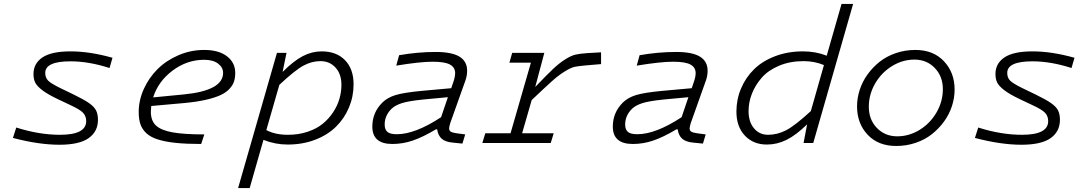

<svg xmlns="http://www.w3.org/2000/svg" viewBox="-20 -730 5564 980"><path d="M480 -118.2Q480 -58.6 432.4 -24.9Q384.8 8.8 283.2 8.8Q178.7 8.8 45.9 -25.9L63 -79.1Q179.2 -42 286.1 -42Q419.9 -42 419.9 -111.8Q419.9 -136.7 404.5 -153.6Q389.2 -170.4 342.8 -191.9L276.9 -223.1Q224.1 -248 196 -269.5Q168 -291 159.4 -309.1Q150.9 -327.1 150.9 -352.1Q150.9 -406.2 196.8 -437Q242.7 -467.8 339.8 -467.8Q438.5 -467.8 554.2 -435.1L539.1 -382.8Q433.1 -417 339.8 -417Q210.9 -417 210.9 -357.9Q210.9 -333.5 225.6 -318.6Q240.2 -303.7 289.1 -279.8L355 -248Q409.2 -221.7 434.8 -203.6Q460.4 -185.5 470.2 -166.7Q480 -147.9 480 -118.2Z M1022.9 -43.9 1006.8 4.9Q930.7 4.9 877 -0.7Q823.2 -6.3 786.1 -18.1Q749 -29.8 727.5 -49.6Q706.1 -69.3 697 -95.2Q688 -121.1 688 -158.2Q688 -218.3 714.1 -275.9Q740.2 -333.5 784.4 -377.4Q828.6 -421.4 891.1 -448.2Q953.6 -475.1 1022 -475.1Q1096.7 -475.1 1138.7 -442.6Q1180.7 -410.2 1180.7 -357.9Q1180.7 -333.5 1174.6 -314.5Q1168.5 -295.4 1151.6 -276.9Q1134.8 -258.3 1106.2 -244.9Q1077.6 -231.4 1031 -220.7Q984.4 -210 920.9 -204.1L752 -189Q750 -169.4 750 -159.2Q750 -114.3 775.6 -89.8Q801.3 -65.4 859.4 -54.7Q917.5 -43.9 1022.9 -43.9ZM1022 -424.8Q934.6 -424.8 861.1 -369.9Q787.6 -314.9 761.7 -232.9L918 -248Q1118.7 -267.6 1118.7 -357.9Q1118.7 -386.2 1093 -405.5Q1067.4 -424.8 1022 -424.8Z M1195.3 230 1393.6 -460H1442.4L1422.4 -362.8Q1479 -419.4 1525.6 -443.6Q1572.3 -467.8 1621.6 -467.8Q1697.3 -467.8 1741 -422.9Q1784.7 -377.9 1784.7 -299.8Q1784.7 -237.3 1761.2 -181.4Q1737.8 -125.5 1695.3 -83.5Q1652.8 -41.5 1588.9 -16.8Q1524.9 7.8 1448.7 7.8Q1384.3 7.8 1324.7 -16.1L1254.4 230ZM1615.7 -418Q1570.8 -418 1527.8 -394.5Q1484.9 -371.1 1405.8 -296.9L1339.4 -65.9Q1384.8 -42 1449.7 -42Q1503.9 -42 1550 -57.4Q1596.2 -72.8 1627.4 -98.4Q1658.7 -124 1680.7 -157.5Q1702.6 -190.9 1712.6 -226.1Q1722.7 -261.2 1722.7 -296.9Q1722.7 -352.1 1692.6 -385Q1662.6 -418 1615.7 -418Z M2278.3 -102.1Q2272.5 -83.5 2272.5 -74.2Q2272.5 -63 2281 -57.9Q2289.6 -52.7 2310.5 -49.8L2354.5 -43.9L2340.3 2.9L2291.5 -2Q2252.9 -5.4 2234.4 -22Q2215.8 -38.6 2211.4 -69.8H2205.1Q2137.7 -29.8 2086.7 -12.5Q2035.6 4.9 1982.4 4.9Q1880.4 4.9 1880.4 -84Q1880.4 -155.3 1931.2 -206.1Q1956.5 -231.4 1997.8 -244.4Q2039.1 -257.3 2131.3 -266.1L2283.2 -279.8L2297.4 -321.8Q2303.2 -341.8 2303.2 -356Q2303.2 -386.2 2276.6 -400.6Q2250 -415 2188.5 -415Q2124 -415 2002.4 -395L2017.1 -448.2Q2111.8 -464.8 2204.1 -464.8Q2286.1 -464.8 2325.2 -440.9Q2364.3 -417 2364.3 -369.1Q2364.3 -343.3 2355.5 -318.8ZM2005.4 -44.9Q2099.1 -44.9 2231.4 -131.8L2266.1 -233.9L2141.1 -222.2Q2064 -214.4 2029.8 -203.1Q1995.6 -191.9 1977.5 -173.8Q1943.4 -139.6 1943.4 -94.2Q1943.4 -69.3 1957 -57.1Q1970.7 -44.9 2005.4 -44.9Z M2457 -49.8H2585.9L2689.9 -410.2H2580.1L2594.2 -460H2758.3L2711.9 -286.1Q2769.5 -346.2 2801.3 -376.5Q2833 -406.7 2863.8 -426.3Q2894.5 -445.8 2917.5 -451.2Q2940.4 -456.5 2979 -459L3047.9 -462.9V-402.8L2968.3 -396Q2930.7 -392.6 2912.4 -388.7Q2894 -384.8 2862.3 -365.2Q2830.6 -345.7 2796.4 -314.9Q2762.2 -284.2 2693.8 -219.2L2645 -49.8H2806.2L2791 0H2441.9Z M3505.9 -102.1Q3500 -83.5 3500 -74.2Q3500 -63 3508.5 -57.9Q3517.1 -52.7 3538.1 -49.8L3582 -43.9L3567.9 2.9L3519 -2Q3480.5 -5.4 3461.9 -22Q3443.4 -38.6 3439 -69.8H3432.6Q3365.2 -29.8 3314.2 -12.5Q3263.2 4.9 3210 4.9Q3107.9 4.9 3107.9 -84Q3107.9 -155.3 3158.7 -206.1Q3184.1 -231.4 3225.3 -244.4Q3266.6 -257.3 3358.9 -266.1L3510.7 -279.8L3524.9 -321.8Q3530.8 -341.8 3530.8 -356Q3530.8 -386.2 3504.2 -400.6Q3477.5 -415 3416 -415Q3351.6 -415 3230 -395L3244.6 -448.2Q3339.4 -464.8 3431.6 -464.8Q3513.7 -464.8 3552.7 -440.9Q3591.8 -417 3591.8 -369.1Q3591.8 -343.3 3583 -318.8ZM3232.9 -44.9Q3326.7 -44.9 3459 -131.8L3493.7 -233.9L3368.7 -222.2Q3291.5 -214.4 3257.3 -203.1Q3223.1 -191.9 3205.1 -173.8Q3170.9 -139.6 3170.9 -94.2Q3170.9 -69.3 3184.6 -57.1Q3198.2 -44.9 3232.9 -44.9Z M4081.5 0 4099.6 -95.2Q4042.5 -39.6 3994.1 -15.9Q3945.8 7.8 3894.5 7.8Q3824.7 7.8 3781.7 -38.1Q3738.8 -84 3738.8 -160.2Q3738.8 -222.7 3762.5 -278.6Q3786.1 -334.5 3828.9 -376.5Q3871.6 -418.5 3936.3 -443.1Q4001 -467.8 4078.6 -467.8Q4143.6 -467.8 4199.7 -445.8L4275.4 -710H4334.5L4130.9 0ZM3800.8 -163.1Q3800.8 -107.9 3828.6 -75Q3856.4 -42 3900.4 -42Q3947.8 -42 3992.9 -65.4Q4038.1 -88.9 4118.7 -163.1L4185.5 -397.9Q4137.2 -418 4081.5 -418Q4012.2 -418 3956.5 -394.5Q3900.9 -371.1 3867.9 -333.3Q3835 -295.4 3817.9 -251.7Q3800.8 -208 3800.8 -163.1Z M4652.3 -475.1Q4744.1 -475.1 4798.3 -417.2Q4852.5 -359.4 4852.5 -272.9Q4852.5 -230.5 4838.9 -188.5Q4825.2 -146.5 4798.8 -110.1Q4772.5 -73.7 4736.8 -45.4Q4701.2 -17.1 4653.8 -1Q4606.4 15.1 4554.2 15.1Q4462.4 15.1 4408.4 -42.5Q4354.5 -100.1 4354.5 -187Q4354.5 -229.5 4368.2 -271.5Q4381.8 -313.5 4408 -349.9Q4434.1 -386.2 4469.7 -414.6Q4505.4 -442.9 4552.7 -459Q4600.1 -475.1 4652.3 -475.1ZM4559.6 -34.2Q4620.6 -34.2 4674.6 -67.6Q4728.5 -101.1 4760.5 -156.7Q4792.5 -212.4 4792.5 -274.9Q4792.5 -340.3 4751.2 -383.1Q4710 -425.8 4647.5 -425.8Q4586.4 -425.8 4532.5 -392.3Q4478.5 -358.9 4446.5 -303.2Q4414.6 -247.6 4414.6 -185.1Q4414.6 -119.6 4455.8 -76.9Q4497.1 -34.2 4559.6 -34.2Z M5390.1 -118.2Q5390.1 -58.6 5342.5 -24.9Q5294.9 8.8 5193.4 8.8Q5088.9 8.8 4956.1 -25.9L4973.1 -79.1Q5089.4 -42 5196.3 -42Q5330.1 -42 5330.1 -111.8Q5330.1 -136.7 5314.7 -153.6Q5299.3 -170.4 5252.9 -191.9L5187 -223.1Q5134.3 -248 5106.2 -269.5Q5078.1 -291 5069.6 -309.1Q5061 -327.1 5061 -352.1Q5061 -406.2 5106.9 -437Q5152.8 -467.8 5250 -467.8Q5348.6 -467.8 5464.4 -435.1L5449.2 -382.8Q5343.3 -417 5250 -417Q5121.1 -417 5121.1 -357.9Q5121.1 -333.5 5135.7 -318.6Q5150.4 -303.7 5199.2 -279.8L5265.1 -248Q5319.3 -221.7 5345 -203.6Q5370.6 -185.5 5380.4 -166.7Q5390.1 -147.9 5390.1 -118.2Z"/></svg>

Font: IntelOne Mono Light
Style: Italic
Weight: 300
Italic angle: -16°
Designer: Fred Shallcrass
Foundry: Frere-Jones Type LLC
Version: Version 1.200;hotconv 1.1.0;makeotfexe 2.6.0;FJTRelease1.2